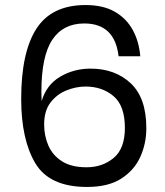

<svg xmlns="http://www.w3.org/2000/svg" viewBox="-20 -733 655 761"><path d="M325 8Q176 8 120 -86Q64 -180 64 -341Q64 -526 124.5 -619.5Q185 -713 319 -713Q389 -713 435 -686.5Q481 -660 506 -614.5Q531 -569 536 -510H450Q435 -640 314 -640Q230 -640 187 -575Q144 -510 144 -368L145 -332Q164 -397 218.5 -429Q273 -461 339 -461Q436 -461 498 -403Q560 -345 560 -225Q560 -164 536 -111Q512 -58 460.5 -25Q409 8 325 8ZM323 -70Q386 -70 430.5 -107Q475 -144 475 -226Q475 -314 430 -352Q385 -390 319 -390Q282 -390 244 -375Q206 -360 180.5 -327Q155 -294 155 -240Q155 -194 172 -155.5Q189 -117 226 -93.5Q263 -70 323 -70Z"/></svg>

Font: Ulagadi Sans
Style: Regular
Weight: 400
Designer: Ninad Kale (Devanagari), Jonny Pinhorn (Latin)
Foundry: Indian Type Foundry
Version: Version 3.01;March 29, 2020;FontCreator 12.0.0.2522 64-bit; 